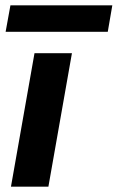

<svg xmlns="http://www.w3.org/2000/svg" viewBox="-20 -698 440 718"><path d="M21 0 109 -499H249L161 0ZM1 -579 19 -678H400L383 -579Z"/></svg>

Font: DM Sans 20pt ExtraBold
Style: Italic
Weight: 800
Italic angle: -10°
Version: Version 4.004;gftools[0.9.30]